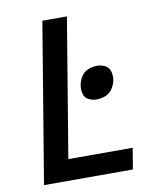

<svg xmlns="http://www.w3.org/2000/svg" viewBox="-83 -803 741 870"><g transform="rotate(-10 288.0 -367.5)"><path d="M49 0H458L474 -97H178L284 -735H171ZM353 -341Q374 -341 394 -349.5Q414 -358 426 -377Q438 -396 441 -416Q444 -436 438.5 -455Q433 -474 416 -482.5Q399 -491 378 -491Q358 -491 337.5 -482.5Q317 -474 305.5 -455Q294 -436 291 -416Q288 -396 293 -377Q298 -358 315.5 -349.5Q333 -341 353 -341Z"/></g></svg>

Font: Iosevka Sparkle Semibold
Style: Italic
Weight: 600
Italic angle: -9°
Designer: Belleve Invis
Foundry: Belleve Invis
Version: Version 4.5.0; ttfautohint (v1.8.3)